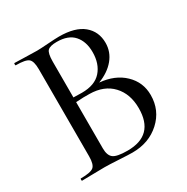

<svg xmlns="http://www.w3.org/2000/svg" viewBox="-147 -754 860 884"><g transform="rotate(-30 282.5 -312.0)"><path d="M337 -352Q417 -345 465.5 -298.5Q514 -252 514 -184Q514 -103 455.5 -49.5Q397 4 309 4Q289 4 237.5 1Q186 -2 163 -2Q139 -2 98.5 -1Q58 0 43 0Q41 0 41 -6Q41 -12 43 -12Q95 -12 111 -25Q127 -38 127 -81V-544Q127 -587 111.5 -600Q96 -613 44 -613Q42 -613 42 -619Q42 -625 44 -625Q59 -625 99 -623.5Q139 -622 163 -622Q180 -622 222 -625Q264 -628 282 -628Q368 -628 411 -592Q454 -556 454 -496Q454 -448 423 -410.5Q392 -373 337 -352ZM261 -612Q225 -612 212.5 -599.5Q200 -587 200 -542V-352Q225 -351 245 -351Q314 -351 347.5 -389Q381 -427 381 -489Q381 -545 351.5 -578.5Q322 -612 261 -612ZM294 -15Q436 -15 436 -159Q436 -235 392.5 -281.5Q349 -328 272 -329Q243 -330 200 -327V-81Q200 -44 218.5 -29.5Q237 -15 294 -15Z"/></g></svg>

Font: Cormorant Garamond Book
Style: Regular
Weight: 500
Designer: Christian Thalmann (Catharsis Fonts)
Version: Version 1.000;PS 002.000;hotconv 1.0.88;makeotf.lib2.5.64775